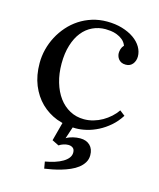

<svg xmlns="http://www.w3.org/2000/svg" viewBox="-113 -597 761 918"><g transform="rotate(15 267.0 -137.5)"><path d="M323.2 56.6Q354 56.6 372.1 74.2Q390.1 91.8 390.1 122.6Q390.1 142.6 380.4 158.7Q370.6 174.8 354.5 187.3Q338.4 199.7 317.6 208.7Q296.9 217.8 275.1 224.1Q253.4 230.5 232.2 234.6Q210.9 238.8 193.8 241.2L188 207.5Q213.4 203.1 235.4 196Q257.3 189 273.4 179.4Q289.6 169.9 298.8 158Q308.1 146 308.1 131.3Q308.1 115.2 298.8 108.4Q289.6 101.6 276.4 101.6Q265.1 101.6 252.9 105.5Q240.7 109.4 231 116.2L197.3 99.6L221.7 7.8Q207 3.9 193.4 -1Q148.4 -18.6 114.7 -51.5Q81.1 -84.5 61.5 -132.3Q42 -180.2 42 -241.2Q42 -275.9 50.5 -309.6Q59.1 -343.3 75.2 -373.8Q91.3 -404.3 114.3 -430.4Q137.2 -456.5 166.3 -475.6Q195.3 -494.6 229.7 -505.4Q264.2 -516.1 302.7 -516.1Q344.2 -516.1 378.4 -505.9Q412.6 -495.6 437 -478.5Q461.4 -461.4 474.6 -439Q487.8 -416.5 487.8 -392.6Q487.8 -381.8 484.6 -372.3Q481.4 -362.8 475.6 -355.5Q469.7 -348.1 461.4 -344Q453.1 -339.8 441.4 -339.8Q428.2 -339.8 419.4 -344.2Q410.6 -348.6 405.3 -355.5Q399.9 -362.3 397.5 -370.1Q395 -377.9 395 -384.8Q395 -394.5 398.2 -405.3Q401.4 -416 410.2 -425.3Q403.3 -442.9 390.1 -453.4Q377 -463.9 361.6 -469.7Q346.2 -475.6 331.1 -477.3Q315.9 -479 305.2 -479Q271 -479 241.5 -465.1Q211.9 -451.2 190.4 -424.3Q168.9 -397.5 156.5 -357.4Q144 -317.4 144 -265.6Q144 -215.8 156.5 -173.6Q168.9 -131.3 191.4 -100.8Q213.9 -70.3 245.6 -53.2Q277.3 -36.1 315.9 -36.1Q339.4 -36.1 362.3 -42.7Q385.3 -49.3 405.8 -61Q426.3 -72.8 443.6 -88.4Q460.9 -104 473.1 -122.1L499 -102.1Q479 -70.8 453.4 -48.6Q427.7 -26.4 399.7 -12Q371.6 2.4 343 9.3Q314.5 16.1 289.1 16.1Q281.7 16.1 274.4 15.6L254.9 74.2Q269 65.4 287.6 61Q306.2 56.6 323.2 56.6Z"/></g></svg>

Font: Lora
Style: Regular
Weight: 400
Designer: Olga Karpushina, Alexei Vanyashin
Foundry: Cyreal (www.cyreal.org, a@cyreal.org)
Version: Version 1.014